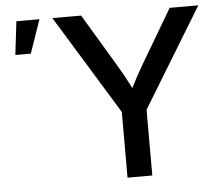

<svg xmlns="http://www.w3.org/2000/svg" viewBox="-52 -786 972 844"><g transform="rotate(-5 434.5 -364.0)"><path d="M477.1 0V-290L209 -727.5H335.9L474.1 -496.6Q495.1 -461.4 513.4 -427.2Q531.7 -393.1 550.8 -351.6H514.6Q533.2 -393.6 551.5 -427.7Q569.8 -461.9 590.3 -496.6L726.6 -727.5H853L586.4 -290V0ZM32.7 -580.1 50.3 -727.5H151.9L101.1 -580.1Z"/></g></svg>

Font: Inter 24pt Medium
Style: Regular
Weight: 500
Designer: Rasmus Andersson
Foundry: rsms
Version: Version 4.001;git-66647c0bb